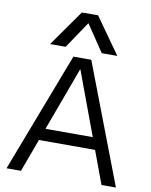

<svg xmlns="http://www.w3.org/2000/svg" viewBox="-105 -1076 908 1153"><g transform="rotate(10 349.5 -500.0)"><path d="M16 0 295 -730H404L683 0H595L350 -661H348L104 0ZM145 -201V-274H555V-201ZM144 -780 299 -1000H398L554 -780H459L350 -942H348L239 -780Z"/></g></svg>

Font: M PLUS 1
Style: Regular
Weight: 400
Designer: Coji Morishita
Foundry: UNDERFOREST DESIGN
Version: Version 1.001